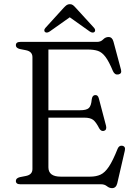

<svg xmlns="http://www.w3.org/2000/svg" viewBox="-20 -906 676 944"><path d="M58 -683.5Q58 -700 80 -700H457Q475.5 -700 487 -712Q498.5 -724 513.5 -724Q532 -724 538 -701L575 -563Q580 -543.5 562 -540Q544.5 -536.5 535.5 -556Q515.5 -604 498.5 -626.5Q481.5 -649 461.5 -655.8Q441.5 -662.5 412 -662.5H218V-364H374Q405.5 -364 417 -375Q428.5 -386 431 -417Q433.5 -436.5 446.5 -438.5Q461.5 -440.5 466 -422L501.5 -287Q506 -267 491 -262.5Q476.5 -259 467.5 -275.5Q452 -306 437.8 -316.8Q423.5 -327.5 395 -327.5H218V-83.5Q218 -37.5 278.5 -37.5H423Q453 -37.5 474.5 -47.5Q496 -57.5 515.5 -86.8Q535 -116 558.5 -175Q565.5 -191.5 580.5 -189.5Q599 -186.5 593.5 -164.5L556.5 -4.5Q550.5 19 531 19Q517.5 19 505.8 9.5Q494 0 477 0H80Q58 0 58 -16.5Q58 -30 77.5 -35L108 -41Q139.5 -47.5 139.5 -75V-625Q139.5 -652.5 108 -659L77.5 -665Q58 -670 58 -683.5ZM444 -748.5Q435.5 -742 421.5 -751L323 -821L224 -751Q210 -742 201.5 -748.5Q198 -751 197.8 -756.8Q197.5 -762.5 203 -768.5L293 -867.5Q301 -876 307.5 -880.8Q314 -885.5 323.5 -885.5Q332.5 -885.5 338.8 -880.8Q345 -876 352.5 -867.5L443 -768.5Q448 -762.5 447.8 -756.8Q447.5 -751 444 -748.5Z"/></svg>

Font: Fraunces 9pt Soft Light
Style: Regular
Weight: 300
Version: Version 1.000;[0bf87f6ff]